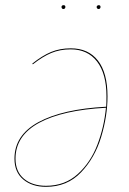

<svg xmlns="http://www.w3.org/2000/svg" viewBox="-20 -713 500 743"><path d="M396 -340Q396 -264 371.5 -183Q347 -102 293.5 -46Q240 10 158 10Q104 10 70 -18.5Q36 -47 36 -99Q36 -190 129 -240.5Q222 -291 391 -300Q392 -314 392 -340Q392 -428 355.5 -475Q319 -522 254 -522Q212 -522 178.5 -508Q145 -494 107 -464L105 -467Q144 -498 178 -512Q212 -526 254 -526Q322 -526 359 -478.5Q396 -431 396 -340ZM390 -296Q222 -287 131 -237.5Q40 -188 40 -99Q40 -49 72.5 -21.5Q105 6 158 6Q231 6 281 -39.5Q331 -85 357 -153.5Q383 -222 390 -296ZM218 -686Q218 -689 220 -691Q222 -693 226 -693Q233 -693 233 -686Q233 -683 231 -680.5Q229 -678 225 -678Q222 -678 220 -680.5Q218 -683 218 -686ZM354 -686Q354 -689 356.5 -691Q359 -693 362 -693Q369 -693 369 -686Q369 -683 367 -680.5Q365 -678 362 -678Q358 -678 356 -680.5Q354 -683 354 -686Z"/></svg>

Font: Fira Sans Condensed Four
Style: Italic
Weight: 100
Width: 3
Italic angle: -8°
Designer: bBox Type GmbH & Carrois Corporate GbR & Edenspiekermann AG
Foundry: bBox Type GmbH & Carrois Corporate GbR & Edenspiekermann AG
Version: Version 4.301